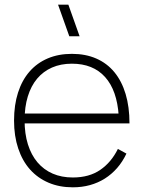

<svg xmlns="http://www.w3.org/2000/svg" viewBox="-20 -785 613 820"><path d="M276 -630 228 -765H272L320 -630ZM291 -27Q243 -27 205 -43.5Q167 -60 140.2 -91.5Q113.5 -123 99.2 -168.5Q85 -214 85 -271.5Q85 -328.5 98.8 -373.2Q112.5 -418 138.5 -449Q164.5 -480 202 -496.5Q239.5 -513 287 -513Q377.5 -513 428.8 -456Q480 -399 487 -290.5V-258H533Q533 -328.5 516.5 -383.5Q500 -438.5 468.5 -476.8Q437 -515 391.2 -535Q345.5 -555 287 -555Q229.5 -555 183.8 -535.5Q138 -516 106 -479.2Q74 -442.5 57 -389.5Q40 -336.5 40 -270Q40 -204 57.8 -151Q75.5 -98 108.2 -61.2Q141 -24.5 187.2 -4.8Q233.5 15 291 15Q330 15 364.2 5.5Q398.5 -4 427.5 -22.2Q456.5 -40.5 480 -67.2Q503.5 -94 520 -129L483.5 -149Q455.5 -92 408.2 -59.5Q361 -27 291 -27ZM519 -300H78.5L77.5 -258H533Z"/></svg>

Font: Vela Sans GX ExtLt
Style: Regular
Weight: 200
Designer: Principal design: Mikhail Sharanda - project Manrope.
Design modification: Ravid Balaliev
Foundry: Mikhail Sharanda
Version: Version 1.001